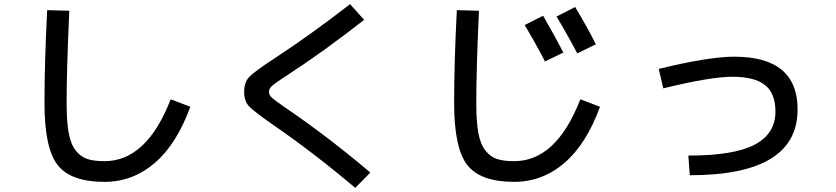

<svg xmlns="http://www.w3.org/2000/svg" viewBox="-20 -824 4040 928"><path d="M208 -775 315 -772Q302 -492 302 -325Q302 -237 312 -182Q322 -127 346 -96.5Q370 -66 402 -55.5Q434 -45 485 -45Q689 -45 805 -344L900 -308Q834 -127 727.5 -36Q621 55 485 55Q322 55 258.5 -26.5Q195 -108 195 -325Q195 -523 208 -775Z M1372 -463Q1312 -424 1296 -410Q1280 -396 1280 -380Q1280 -365 1294 -352Q1308 -339 1363 -301Q1567 -162 1770 10L1697 84Q1493 -88 1301 -220Q1206 -286 1183 -311Q1160 -336 1160 -380Q1160 -426 1184.5 -452Q1209 -478 1307 -542Q1484 -658 1672 -804L1740 -728Q1536 -569 1372 -463Z M2516 -703 2605 -748Q2661 -651 2703 -570L2614 -527Q2573 -607 2516 -703ZM2670 -744 2760 -790Q2814 -701 2860 -610L2770 -566Q2724 -654 2670 -744ZM2188 -775 2295 -772Q2282 -492 2282 -325Q2282 -237 2292 -182Q2302 -127 2326 -96.5Q2350 -66 2382 -55.5Q2414 -45 2465 -45Q2669 -45 2785 -344L2880 -308Q2814 -127 2707.5 -36Q2601 55 2465 55Q2302 55 2238.5 -26.5Q2175 -108 2175 -325Q2175 -523 2188 -775Z M3164 -491Q3406 -550 3529 -550Q3835 -550 3835 -295Q3835 23 3314 23L3307 -72Q3528 -72 3628 -125Q3728 -178 3728 -285Q3728 -372 3678 -412.5Q3628 -453 3519 -453Q3415 -453 3186 -397Z"/></svg>

Font: M PLUS 1p Medium
Style: Regular
Weight: 500
Version: Version 1.062